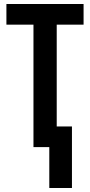

<svg xmlns="http://www.w3.org/2000/svg" viewBox="-20 -734 451 958"><path d="M226 204V0H147V-611H12V-714H397V-611H263V-103H339V204Z"/></svg>

Font: Noto Sans ExtraCondensed SemiBold
Style: Regular
Weight: 600
Width: 2
Designer: Monotype Design Team
Foundry: Monotype Imaging Inc.
Version: Version 2.013; ttfautohint (v1.8.4.7-5d5b)